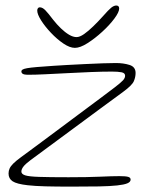

<svg xmlns="http://www.w3.org/2000/svg" viewBox="-20 -670 546 696"><path d="M237.5 6.5Q183.5 6.5 145 5.5Q106.5 4.5 80.5 1.5Q40.5 -3 25.8 -12.8Q11 -22.5 11 -41Q11 -51 14.8 -59.2Q18.5 -67.5 28.2 -77.2Q38 -87 56.5 -100.5Q75.5 -114.5 109 -139.2Q142.5 -164 183 -194.2Q223.5 -224.5 264.5 -255Q305.5 -285.5 340 -311.2Q374.5 -337 395.5 -353Q419 -371 426.2 -379.2Q433.5 -387.5 433.5 -395.5Q433.5 -405.5 420.5 -408Q407.5 -410.5 385.5 -410.5Q351 -410.5 308.8 -408.8Q266.5 -407 223.8 -404.8Q181 -402.5 144.2 -400.8Q107.5 -399 83.5 -399Q75 -399 69.2 -400Q63.5 -401 60.5 -403.8Q57.5 -406.5 57.5 -411Q57.5 -415 61.8 -417.8Q66 -420.5 78.2 -422.8Q90.5 -425 113.8 -427Q137 -429 175 -431.5Q194 -433 224.8 -434.5Q255.5 -436 289.2 -437.8Q323 -439.5 352.8 -440.5Q382.5 -441.5 400 -441.5Q428 -441.5 449.8 -434.5Q471.5 -427.5 471.5 -405.5Q471.5 -390.5 465.2 -375.8Q459 -361 427 -337.5Q391 -311 343 -275.8Q295 -240.5 245.8 -204Q196.5 -167.5 155 -137Q113.5 -106.5 90 -89Q72 -75.5 64.8 -66Q57.5 -56.5 57.5 -48Q57.5 -39 71 -34.5Q84.5 -30 121.2 -28.8Q158 -27.5 228.5 -27.5Q297.5 -27.5 342.5 -29.5Q387.5 -31.5 413 -31.5Q435 -31.5 444.2 -29Q453.5 -26.5 453.5 -19Q453.5 -10.5 441.8 -5.5Q430 -0.5 404.8 2.2Q379.5 5 338.2 5.8Q297 6.5 237.5 6.5ZM251.5 -496.5Q233 -496.5 209.8 -512.2Q186.5 -528 164.8 -551Q143 -574 129 -596.2Q115 -618.5 115 -631.5Q115 -637 117.5 -640.2Q120 -643.5 124 -643.5Q134 -643.5 144.2 -633Q154.5 -622.5 173 -598Q186 -581.5 200.8 -567.2Q215.5 -553 230.2 -544.2Q245 -535.5 257.5 -535.5Q269 -535.5 284.8 -546.5Q300.5 -557.5 318.2 -574.8Q336 -592 352.5 -610.5Q373 -634 383 -642Q393 -650 401.5 -650Q412 -650 412 -639Q412 -626 394.5 -602.5Q377 -579 350.5 -554.8Q324 -530.5 297.2 -513.5Q270.5 -496.5 251.5 -496.5Z"/></svg>

Font: Gluten Thin
Style: Regular
Weight: 100
Designer: Tyler Finck
Foundry: Etcetera Type Company
Version: Version 1.300